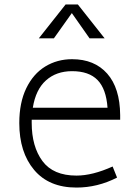

<svg xmlns="http://www.w3.org/2000/svg" viewBox="-20 -829 612 866"><path d="M67 0ZM123 -275Q123 -168 171.5 -102.5Q220 -37 325 -37Q397 -37 488 -78L508 -28Q420 17 325 17Q201 17 134 -62.5Q67 -142 67 -274Q67 -366 98.5 -431Q130 -496 184 -529Q238 -562 305 -562Q406 -562 463.5 -497Q521 -432 522 -310V-289H123ZM128 -343H465Q459 -428 420 -468Q381 -508 305 -508Q234 -508 187.5 -466.5Q141 -425 128 -343ZM384 -656 304 -770 223 -656H155L276 -809H331L452 -656Z"/></svg>

Font: Biryani UltraLight
Style: Regular
Weight: 250
Designer: Dan Reynolds and Mathieu Réguer
Foundry: Dan Reynolds and Mathieu Réguer
Version: Version 1.003; ttfautohint (v1.1) -l 5 -r 5 -G 72 -x 0 -D la